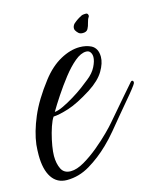

<svg xmlns="http://www.w3.org/2000/svg" viewBox="-105 -524 616 738"><g transform="rotate(-15 203.0 -155.5)"><path d="M71 144Q32 144 11 112.5Q-10 81 -10 23Q-10 13 -9.5 3Q-9 -7 -8 -18Q-2 -67 22.5 -125Q47 -183 98 -249Q132 -293 172 -315Q212 -337 249 -337Q275 -337 295 -327Q319 -314 319 -280Q319 -255 301 -224.5Q283 -194 240 -166Q183 -130 145 -118Q107 -106 84 -105Q76 -94 68 -70.5Q60 -47 54.5 -21.5Q49 4 47 24Q47 28 46.5 32.5Q46 37 46 42Q46 72 56.5 93.5Q67 115 94 115Q118 115 148 97.5Q178 80 207.5 55.5Q237 31 259.5 8.5Q282 -14 291 -25L365 -111L405 -157Q408 -160 410 -160Q416 -160 416 -152Q416 -149 411 -142Q401 -128 388.5 -113Q376 -98 365 -85Q351 -69 330.5 -44Q310 -19 287.5 8Q265 35 244 55Q206 92 162.5 118Q119 144 71 144ZM93 -121Q107 -122 128 -132Q149 -142 172 -156Q195 -170 214.5 -184.5Q234 -199 246 -209Q269 -227 280 -249Q291 -271 291 -287Q291 -298 285.5 -306Q280 -314 269 -314Q248 -314 223.5 -293.5Q199 -273 174.5 -241.5Q150 -210 128.5 -177.5Q107 -145 93 -121ZM276 -386Q265 -386 259 -391.5Q253 -397 249 -404Q247 -407 247 -413Q247 -418 250 -423.5Q253 -429 256 -431Q271 -444 286 -451Q290 -455 306 -455Q311 -455 313.5 -450.5Q316 -446 314 -441Q308 -433 305 -419.5Q302 -406 296.5 -396Q291 -386 276 -386Z"/></g></svg>

Font: Birthstone Bounce
Style: Regular
Weight: 400
Designer: Robert E. Leuschke
Foundry: Rob Leuschke
Version: Version 1.010; ttfautohint (v1.8.3)